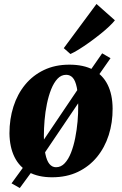

<svg xmlns="http://www.w3.org/2000/svg" viewBox="-20 -877 614 965"><path d="M79.5 68 38 44.5 105 -47.5 161 -116.5 400 -471 433.5 -522.5 493.5 -609 535.5 -584.5 475 -498 421 -429 181.5 -74.5 145.5 -22ZM328.5 -552Q400.5 -552 448.5 -526.2Q496.5 -500.5 521 -451.2Q545.5 -402 546 -331.5Q546.5 -261 526.5 -198.2Q506.5 -135.5 467.5 -88Q428.5 -40.5 371.8 -13.2Q315 14 242 14Q172 14 124.5 -12.2Q77 -38.5 52.8 -88Q28.5 -137.5 27.5 -206.5Q27.5 -278.5 47.5 -341.2Q67.5 -404 106.2 -451.2Q145 -498.5 201 -525.2Q257 -552 328.5 -552ZM312.5 -501Q287.5 -501 269 -481.2Q250.5 -461.5 237.2 -428.2Q224 -395 215.8 -354.8Q207.5 -314.5 204 -272.5Q200.5 -230.5 200.5 -193.5Q201 -138 208 -103.5Q215 -69 228.5 -52.8Q242 -36.5 261.5 -36.5Q286.5 -36.5 305.2 -56.5Q324 -76.5 337 -109.8Q350 -143 358 -183.5Q366 -224 369.8 -266.2Q373.5 -308.5 373 -346Q373 -403.5 366 -437.5Q359 -471.5 345.8 -486.2Q332.5 -501 312.5 -501ZM300.5 -635 465 -857 557.5 -775Q548 -762.5 528.5 -744Q509 -725.5 483 -704.8Q457 -684 429.5 -664.2Q402 -644.5 377 -629Q352 -613.5 334 -605.5Z"/></svg>

Font: Merriweather 60pt Black
Style: Italic
Weight: 900
Italic angle: -7.8°
Version: Version 2.101